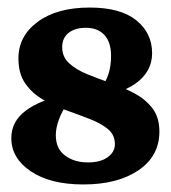

<svg xmlns="http://www.w3.org/2000/svg" viewBox="-20 -487 457 514"><path d="M203.1 6.8Q114.7 6.8 62.5 -28.3Q10.3 -63.5 10.3 -117.2Q10.3 -162.1 49.1 -190.9Q87.9 -219.7 151.4 -231.9L161.6 -212.9Q129.4 -163.6 129.4 -125Q129.4 -88.9 154.1 -70.6Q178.7 -52.2 215.8 -52.2Q249 -52.2 268.3 -66.2Q287.6 -80.1 287.6 -101.1Q287.6 -126 269 -141.4Q250.5 -156.7 220.9 -168.2Q191.4 -179.7 158.4 -191.4Q125.5 -203.1 95.9 -220Q66.4 -236.8 47.9 -263.2Q29.3 -289.6 29.3 -330.6Q29.3 -390.6 81.1 -428.7Q132.8 -466.8 220.2 -466.8Q302.7 -466.8 345 -432.6Q387.2 -398.4 387.2 -344.7Q387.2 -300.3 351.8 -270.3Q316.4 -240.2 251 -230L244.6 -238.8Q263.2 -267.1 270.3 -288.6Q277.3 -310.1 277.3 -337.4Q277.3 -374 259.5 -393.3Q241.7 -412.6 210 -412.6Q180.7 -412.6 163.6 -398.9Q146.5 -385.3 146.5 -360.8Q146.5 -334.5 165.3 -317.4Q184.1 -300.3 213.6 -288.3Q243.2 -276.4 276.6 -264.6Q310.1 -252.9 339.6 -237.3Q369.1 -221.7 387.9 -197.3Q406.7 -172.9 406.7 -134.8Q406.7 -69.3 350.8 -31.2Q294.9 6.8 203.1 6.8Z"/></svg>

Font: Lateef ExtraBold
Style: Regular
Weight: 800
Designer: SIL International
Foundry: SIL International
Version: Version 4.200